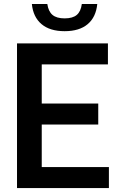

<svg xmlns="http://www.w3.org/2000/svg" viewBox="-20 -962 607 982"><path d="M193.5 -107.5H537V0H67V-740H532V-632.5H193.5V-432.5H482.5V-325H193.5ZM143 -941.5H222Q227.5 -903.5 248.5 -885.8Q269.5 -868 310.5 -868Q352 -868 372.8 -885.8Q393.5 -903.5 398.5 -941.5H477.5Q471 -874.5 428.5 -838.5Q386 -802.5 310.5 -802.5Q235 -802.5 192.2 -838.8Q149.5 -875 143 -941.5Z"/></svg>

Font: Encode Sans Semi Condensed SmBd
Style: Regular
Weight: 600
Width: 4
Designer: Multiple Designers
Foundry: Impallari Type
Version: Version 2.000